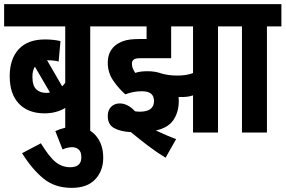

<svg xmlns="http://www.w3.org/2000/svg" viewBox="-20 -642 1383 930"><path d="M487 -514H417V0H296V-119Q252 -93 196 -93Q116 -93 71.5 -140Q27 -187 27 -273Q27 -356 70.5 -403.5Q114 -451 198 -451Q238 -451 273 -443L264 -344Q243 -350 212 -350Q210 -350 208 -350L281 -224Q289 -231 296 -241V-514H0V-622H487ZM137 -271Q137 -227 155.5 -209.5Q174 -192 204 -192Q213 -192 222 -194L149 -319Q137 -300 137 -271Z M248 -7Q293 -28 342 -28Q407 -28 443.5 14Q480 56 480 122Q480 186 441 227Q402 268 327 268Q245 268 189.5 222Q134 176 87 100L178 52Q219 119 250 143.5Q281 168 320 168Q374 168 374 120Q374 94 361.5 82.5Q349 71 329 71Q307 71 283 82Z M666 -200Q645 -200 625 -196Q605 -192 587 -185Q553 -215 527.5 -253Q502 -291 502 -338Q502 -389 535 -419Q552 -434 578.5 -443.5Q605 -453 658 -453H690V-514H475V-622H1106V-514H1036V0H915V-180Q900 -175 886 -173.5Q872 -172 858 -172Q851 -172 845 -172Q846 -163 846 -153Q846 -100 820.5 -61.5Q795 -23 735 -10Q760 2 786 13Q812 24 833 32L782 122Q738 95 696.5 63.5Q655 32 614 -2Q562 -5 532 -22Q502 -39 502 -80Q502 -109 518.5 -125Q535 -141 560 -141Q599 -141 634 -103Q646 -101 657 -101Q726 -101 726 -153Q726 -175 712.5 -187.5Q699 -200 666 -200ZM840 -276Q883 -276 915 -288V-514H809V-360H661Q645 -360 637.5 -358Q630 -356 625 -351Q619 -345 619 -333Q619 -320 623.5 -310Q628 -300 635 -289Q650 -294 665 -295.5Q680 -297 695 -297Q733 -297 762 -286Q776 -282 795 -279Q814 -276 840 -276Z M1273 -514V0H1152V-514H1094V-622H1343V-514Z"/></svg>

Font: Noto Sans Devanagari UI ExtraCondensed
Style: Bold
Weight: 700
Width: 2
Designer: Jelle Bosma - Monotype Design Team
Foundry: Monotype Imaging Inc.
Version: Version 2.004